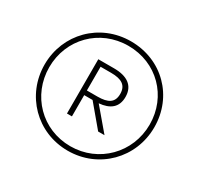

<svg xmlns="http://www.w3.org/2000/svg" viewBox="-149 -886 1110 1072"><g transform="rotate(30 405.5 -350.0)"><path d="M405 3C604 3 759 -153 759 -352C759 -551 608 -703 407 -703C206 -703 53 -547 53 -350C53 -153 206 3 405 3ZM405 -26C222 -26 83 -169 83 -350C83 -531 222 -674 407 -674C591 -674 729 -534 729 -352C729 -170 587 -26 405 -26ZM298 -175H330V-312H384L499 -175H540L423 -313C493 -319 535 -351 535 -418C535 -492 483 -525 399 -525H298ZM330 -342V-495H398C465 -495 501 -474 501 -418C501 -362 466 -342 398 -342Z"/></g></svg>

Font: Chess Sans Light
Style: Regular
Weight: 300
Designer: Wolf Bōese
Foundry: Wolf Bōese
Version: Version 7.223;Glyphs 3.3 (3306)